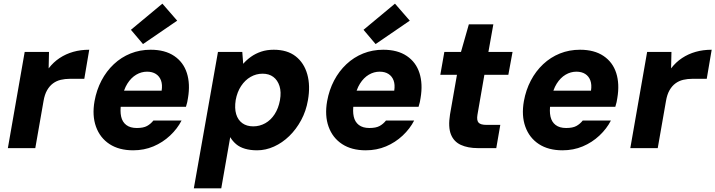

<svg xmlns="http://www.w3.org/2000/svg" viewBox="-20 -810 3912 1050"><path d="M23 0 115 -526H248L246 -436Q272 -470 306 -492.5Q340 -515 380.5 -526.5Q421 -538 468 -538L441 -379H362Q336 -379 312.5 -373.5Q289 -368 270 -354Q251 -340 237.5 -316.5Q224 -293 218 -257L173 0Z M708 12Q631 12 579 -22Q527 -56 505 -117Q483 -178 497 -257Q508 -318 535 -369.5Q562 -421 602.5 -459Q643 -497 694 -517.5Q745 -538 804 -538Q882 -538 932.5 -504Q983 -470 1002 -410.5Q1021 -351 1008 -274Q1007 -264 1004 -251.5Q1001 -239 997 -226H597L613 -314H864Q869 -347 860.5 -370Q852 -393 832.5 -405.5Q813 -418 784 -418Q753 -418 725 -401.5Q697 -385 676.5 -352.5Q656 -320 647 -270L642 -241Q636 -202 642.5 -172.5Q649 -143 670.5 -126.5Q692 -110 728 -110Q764 -110 784 -121Q804 -132 819 -151H973Q950 -106 910 -68.5Q870 -31 819 -9.5Q768 12 708 12ZM762 -569 696 -647 868 -790 949 -697Z M1040 220 1172 -526H1305L1310 -461Q1328 -482 1352.5 -499.5Q1377 -517 1408 -527.5Q1439 -538 1477 -538Q1551 -538 1597 -502Q1643 -466 1660.5 -403.5Q1678 -341 1664 -262Q1654 -203 1627 -153Q1600 -103 1562 -66Q1524 -29 1478.5 -8.5Q1433 12 1386 12Q1349 12 1320 3.5Q1291 -5 1271.5 -21.5Q1252 -38 1239 -60L1190 220ZM1365 -119Q1400 -119 1430.5 -136Q1461 -153 1482 -185.5Q1503 -218 1511 -262Q1519 -307 1508.5 -339.5Q1498 -372 1474.5 -389.5Q1451 -407 1416 -407Q1381 -407 1350.5 -389.5Q1320 -372 1298.5 -339.5Q1277 -307 1269 -263Q1262 -218 1271.5 -186Q1281 -154 1305 -136.5Q1329 -119 1365 -119Z M1980 12Q1903 12 1851 -22Q1799 -56 1777 -117Q1755 -178 1769 -257Q1780 -318 1807 -369.5Q1834 -421 1874.5 -459Q1915 -497 1966 -517.5Q2017 -538 2076 -538Q2154 -538 2204.5 -504Q2255 -470 2274 -410.5Q2293 -351 2280 -274Q2279 -264 2276 -251.5Q2273 -239 2269 -226H1869L1885 -314H2136Q2141 -347 2132.5 -370Q2124 -393 2104.5 -405.5Q2085 -418 2056 -418Q2025 -418 1997 -401.5Q1969 -385 1948.5 -352.5Q1928 -320 1919 -270L1914 -241Q1908 -202 1914.5 -172.5Q1921 -143 1942.5 -126.5Q1964 -110 2000 -110Q2036 -110 2056 -121Q2076 -132 2091 -151H2245Q2222 -106 2182 -68.5Q2142 -31 2091 -9.5Q2040 12 1980 12ZM2034 -569 1968 -647 2140 -790 2221 -697Z M2593 0Q2539 0 2500.5 -17.5Q2462 -35 2446 -75Q2430 -115 2441 -184L2479 -401H2388L2410 -526H2501L2544 -677H2678L2651 -526H2783L2760 -401H2629L2591 -182Q2586 -152 2597 -139.5Q2608 -127 2641 -127H2716L2694 0Z M3056 12Q2979 12 2927 -22Q2875 -56 2853 -117Q2831 -178 2845 -257Q2856 -318 2883 -369.5Q2910 -421 2950.5 -459Q2991 -497 3042 -517.5Q3093 -538 3152 -538Q3230 -538 3280.5 -504Q3331 -470 3350 -410.5Q3369 -351 3356 -274Q3355 -264 3352 -251.5Q3349 -239 3345 -226H2945L2961 -314H3212Q3217 -347 3208.5 -370Q3200 -393 3180.5 -405.5Q3161 -418 3132 -418Q3101 -418 3073 -401.5Q3045 -385 3024.5 -352.5Q3004 -320 2995 -270L2990 -241Q2984 -202 2990.5 -172.5Q2997 -143 3018.5 -126.5Q3040 -110 3076 -110Q3112 -110 3132 -121Q3152 -132 3167 -151H3321Q3298 -106 3258 -68.5Q3218 -31 3167 -9.5Q3116 12 3056 12Z M3427 0 3519 -526H3652L3650 -436Q3676 -470 3710 -492.5Q3744 -515 3784.5 -526.5Q3825 -538 3872 -538L3845 -379H3766Q3740 -379 3716.5 -373.5Q3693 -368 3674 -354Q3655 -340 3641.5 -316.5Q3628 -293 3622 -257L3577 0Z"/></svg>

Font: DM Sans 9pt Black
Style: Italic
Weight: 900
Italic angle: -10°
Version: Version 4.004;gftools[0.9.30]